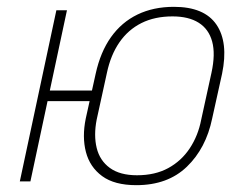

<svg xmlns="http://www.w3.org/2000/svg" viewBox="-20 -531 677 562"><path d="M111 -266 104 -235H260L267 -266ZM601 -184 630 -315Q649 -407 613.5 -459Q578 -511 489 -511Q429 -511 382.5 -488.5Q336 -466 305 -422.5Q274 -379 260 -315L231 -184Q220 -130 231.5 -86Q243 -42 279 -15.5Q315 11 379 11Q471 11 527 -43Q583 -97 601 -184ZM599 -318 569 -181Q560 -134 535.5 -97Q511 -60 472.5 -39Q434 -18 381 -18Q331 -18 301.5 -39.5Q272 -61 263 -98Q254 -135 263 -181L293 -318Q304 -370 329.5 -407Q355 -444 394 -463.5Q433 -483 485 -483Q532 -483 561.5 -464.5Q591 -446 601 -409.5Q611 -373 599 -318ZM38 0H69L176 -501H145Z"/></svg>

Font: Advent Pro ExtraLight
Style: Italic
Weight: 250
Italic angle: -12°
Version: Version 3.000